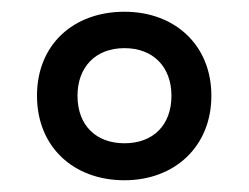

<svg xmlns="http://www.w3.org/2000/svg" viewBox="-20 -743 424 327"><path d="M192 -436C277 -436 340 -493 340 -580C340 -666 278 -723 192 -723C105 -723 43 -667 43 -580C43 -493 105 -436 192 -436ZM192 -499C144 -499 112 -529 112 -580C112 -628 142 -661 192 -661C241 -661 272 -629 272 -580C272 -530 241 -499 192 -499Z"/></svg>

Font: Noto Sans Tamil Condensed Medium
Style: Regular
Weight: 500
Width: 3
Designer: Jelle Bosma - Monotype Design Team
Foundry: Monotype Imaging Inc.
Version: Version 2.004